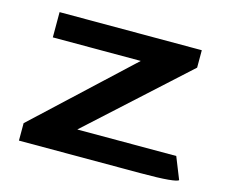

<svg xmlns="http://www.w3.org/2000/svg" viewBox="-72 -544 753 639"><g transform="rotate(15 304.5 -224.0)"><path d="M40 -60 363 -361H60V-448H550V-388L218 -86H559L589 -11Q586 -6 554 -3Q522 0 458 0H40Z"/></g></svg>

Font: Gold
Style: Regular
Weight: 400
Designer: jaiki
Version: Version 1.000